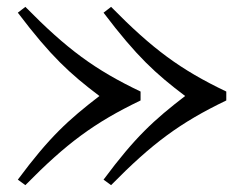

<svg xmlns="http://www.w3.org/2000/svg" viewBox="-20 -540 722 560"><path d="M54 0C174 -122 255 -182 390 -247V-273C256 -337 175 -397 54 -520L32 -503C129 -375 184 -325 270 -260C179 -190 124 -140 32 -16ZM304 0C424 -122 505 -182 640 -247V-273C506 -337 425 -397 304 -520L282 -503C379 -375 434 -325 520 -260C429 -190 374 -140 282 -16Z"/></svg>

Font: Hedvig Letters Serif 24pt
Style: Regular
Weight: 400
Designer: Alexander Örn & Tor Weibull
Foundry: Kanon Foundry
Version: Version 1.000